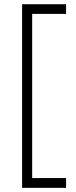

<svg xmlns="http://www.w3.org/2000/svg" viewBox="-20 -734 359 912"><path d="M293.9 158.2H85V-713.9H293.9V-668H132.8V111.8H293.9Z"/></svg>

Font: Zoram GWebM Light
Style: Regular
Weight: 300
Foundry: Ascender Corporation
Version: Version 1.000